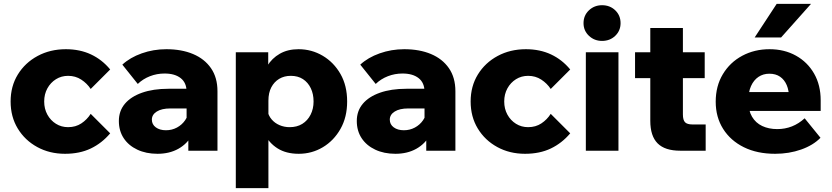

<svg xmlns="http://www.w3.org/2000/svg" viewBox="-20 -781 4310 995"><path d="M450 -191 551 -90Q508 -39 450.5 -11.5Q393 16 317 16Q237 16 173 -19Q109 -54 72 -115Q35 -176 35 -255Q35 -334 72.5 -395Q110 -456 175 -491Q240 -526 321 -526Q394 -526 451.5 -499Q509 -472 551 -421L450 -320Q431 -349 401 -368.5Q371 -388 333 -388Q298 -388 270 -370.5Q242 -353 225.5 -323Q209 -293 209 -255Q209 -217 225.5 -187Q242 -157 270 -139.5Q298 -122 333 -122Q372 -122 401.5 -141.5Q431 -161 450 -191Z M1107 0H956V-104L947 -113V-305Q947 -352 916.5 -376Q886 -400 833 -400Q793 -400 757 -386Q721 -372 694 -346L614 -446Q654 -483 714.5 -504.5Q775 -526 842 -526Q921 -526 980.5 -501Q1040 -476 1073.5 -427.5Q1107 -379 1107 -308ZM796 16Q737 16 691.5 -5.5Q646 -27 621 -65Q596 -103 596 -154Q596 -206 627 -243Q658 -280 716 -300.5Q774 -321 853 -321H961V-219H863Q818 -219 792.5 -203Q767 -187 767 -161Q767 -136 787.5 -121Q808 -106 840 -106Q871 -106 897 -120Q923 -134 939.5 -158Q956 -182 959 -212L1002 -194Q1002 -131 976.5 -83.5Q951 -36 904.5 -10Q858 16 796 16Z M1371 194H1202V-510H1370V-349H1335Q1341 -399 1365 -439Q1389 -479 1430 -502.5Q1471 -526 1527 -526Q1595 -526 1652.5 -492Q1710 -458 1744.5 -397.5Q1779 -337 1779 -255Q1779 -174 1744.5 -113Q1710 -52 1653 -18Q1596 16 1528 16Q1463 16 1418.5 -12Q1374 -40 1351 -87.5Q1328 -135 1328 -192L1366 -208Q1371 -182 1387.5 -162.5Q1404 -143 1428.5 -132.5Q1453 -122 1481 -122Q1519 -122 1546.5 -139Q1574 -156 1589.5 -186.5Q1605 -217 1605 -255Q1605 -294 1590.5 -324Q1576 -354 1550 -371Q1524 -388 1487 -388Q1453 -388 1427 -372.5Q1401 -357 1386 -328.5Q1371 -300 1371 -259Z M2340 0H2189V-104L2180 -113V-305Q2180 -352 2149.5 -376Q2119 -400 2066 -400Q2026 -400 1990 -386Q1954 -372 1927 -346L1847 -446Q1887 -483 1947.5 -504.5Q2008 -526 2075 -526Q2154 -526 2213.5 -501Q2273 -476 2306.5 -427.5Q2340 -379 2340 -308ZM2029 16Q1970 16 1924.5 -5.5Q1879 -27 1854 -65Q1829 -103 1829 -154Q1829 -206 1860 -243Q1891 -280 1949 -300.5Q2007 -321 2086 -321H2194V-219H2096Q2051 -219 2025.5 -203Q2000 -187 2000 -161Q2000 -136 2020.5 -121Q2041 -106 2073 -106Q2104 -106 2130 -120Q2156 -134 2172.5 -158Q2189 -182 2192 -212L2235 -194Q2235 -131 2209.5 -83.5Q2184 -36 2137.5 -10Q2091 16 2029 16Z M2834 -191 2935 -90Q2892 -39 2834.5 -11.5Q2777 16 2701 16Q2621 16 2557 -19Q2493 -54 2456 -115Q2419 -176 2419 -255Q2419 -334 2456.5 -395Q2494 -456 2559 -491Q2624 -526 2705 -526Q2778 -526 2835.5 -499Q2893 -472 2935 -421L2834 -320Q2815 -349 2785 -368.5Q2755 -388 2717 -388Q2682 -388 2654 -370.5Q2626 -353 2609.5 -323Q2593 -293 2593 -255Q2593 -217 2609.5 -187Q2626 -157 2654 -139.5Q2682 -122 2717 -122Q2756 -122 2785.5 -141.5Q2815 -161 2834 -191Z M3185 0H3016V-510H3185ZM3100 -569Q3060 -569 3032 -595.5Q3004 -622 3004 -661Q3004 -701 3032 -727.5Q3060 -754 3100 -754Q3141 -754 3168.5 -727.5Q3196 -701 3196 -661Q3196 -622 3168.5 -595.5Q3141 -569 3100 -569Z M3637 0H3505Q3426 0 3388 -38Q3350 -76 3350 -155V-636H3519V-188Q3519 -159 3530 -147.5Q3541 -136 3569 -136H3637ZM3632 -376H3271V-510H3632Z M4150 -168 4232 -67Q4194 -28 4131.5 -6Q4069 16 3997 16Q3904 16 3835 -18Q3766 -52 3727.5 -113Q3689 -174 3689 -254Q3689 -335 3726 -396.5Q3763 -458 3826.5 -492Q3890 -526 3968 -526Q4045 -526 4105 -492.5Q4165 -459 4199 -399.5Q4233 -340 4233 -261V-255H4069V-273Q4069 -312 4057 -340Q4045 -368 4022.5 -383.5Q4000 -399 3967 -399Q3935 -399 3910.5 -382.5Q3886 -366 3872 -335Q3858 -304 3858 -258Q3858 -209 3877 -176.5Q3896 -144 3930 -128Q3964 -112 4008 -112Q4089 -112 4150 -168ZM4233 -206H3790V-304H4216L4233 -260ZM4183 -761 4028 -587H3891L4005 -761Z"/></svg>

Font: Wix Madefor Display ExtraBold
Style: Regular
Weight: 800
Designer: Dalton Maag Ltd
Foundry: Dalton Maag Ltd
Version: Version 3.100